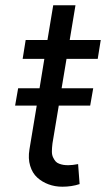

<svg xmlns="http://www.w3.org/2000/svg" viewBox="-20 -696 404 723"><path d="M36.9 -298.3 48.3 -363.6H128.9L147 -474.4H65.3L76.7 -545.5H158.7L180.4 -676.1H264.2L242.5 -545.5H359.4L348 -474.4H230.5L212 -363.6H331L319.6 -298.3H201.3L177.6 -156.2Q175.4 -138.5 175.4 -125.5Q175.4 -112.6 179.9 -103.3Q184.3 -94.1 189.3 -88.4Q194.2 -82.7 202.8 -79.5Q211.3 -76.3 219.3 -75.1Q227.3 -73.9 237.2 -73.9Q252.8 -73.9 274.1 -78.1L279.8 -2.8Q250 7.1 214.5 7.1Q187.1 7.1 163 -1.8Q138.8 -10.7 120.4 -27.3Q101.9 -44 93.6 -71.6Q85.2 -99.1 90.9 -133.5L118.3 -298.3Z"/></svg>

Font: Karasuma Gothic
Style: Italic
Weight: 400
Italic angle: -9.39999°
Designer: Rasmus Andersson / Ryoko Nishizuka
Foundry: Genbu
Version: Version 1.00